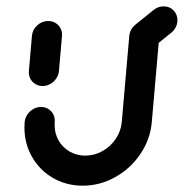

<svg xmlns="http://www.w3.org/2000/svg" viewBox="-20 -585 582 608"><path d="M114.8 -312.6Q101.9 -312.6 91.5 -319.1Q81.1 -325.6 75.7 -336.5Q70.4 -347.4 71.5 -360.4L81.1 -471.1Q82.6 -490.7 97.8 -504.6Q113 -518.5 132.6 -518.5Q145.6 -518.5 155.9 -512.2Q166.3 -505.9 171.9 -495Q177.4 -484.1 176.3 -471.1L166.7 -360.4Q165.6 -347.4 158.1 -336.5Q150.7 -325.6 139.3 -319.1Q127.8 -312.6 114.8 -312.6ZM441.1 -518.1Q454.1 -518.1 464.4 -511.9Q474.8 -505.6 480.2 -494.6Q485.6 -483.7 484.4 -470.7L460.7 -198.5Q455.9 -143.7 424.6 -97.4Q393.3 -51.1 344.8 -24.1Q296.3 3 241.9 3Q190.4 3 148.1 -21.3Q105.9 -45.6 81.7 -87.8Q57.4 -130 57.4 -181.1Q57.4 -186.7 58.1 -198.5Q59.3 -211.5 66.7 -222.4Q74.1 -233.3 85.6 -239.8Q97 -246.3 110 -246.3Q123 -246.3 133.3 -239.8Q143.7 -233.3 149.1 -222.4Q154.4 -211.5 153.3 -198.5Q153 -195.2 153 -188.9Q153 -161.9 165.7 -139.8Q178.5 -117.8 200.7 -105Q223 -92.2 250 -92.2Q278.9 -92.2 304.4 -106.5Q330 -120.7 346.5 -145.2Q363 -169.6 365.6 -198.5L389.3 -470.7Q391.1 -490.4 406.3 -504.3Q421.5 -518.1 441.1 -518.1ZM433 -423.7Q414.1 -423.7 401.7 -436.3Q389.3 -448.9 389.3 -467.4Q389.3 -478.9 394.4 -489.3Q399.6 -499.6 408.5 -506.7L465.9 -553Q480 -564.8 498.5 -564.8Q517 -564.8 529.4 -552.2Q541.9 -539.6 541.9 -521.1Q541.9 -509.6 536.7 -499.3Q531.5 -488.9 522.6 -481.5L465.6 -435.6Q458.9 -430 450.4 -426.9Q441.9 -423.7 433 -423.7Z"/></svg>

Font: 26F Galaxy Sans Extra Bold
Style: Italic
Weight: 800
Italic angle: -5°
Designer: C₂₉H₂₅N₃O₅
Version: Version 1.200